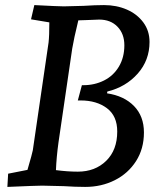

<svg xmlns="http://www.w3.org/2000/svg" viewBox="-20 -730 645 755"><path d="M12 -47 88 -62Q107 -127 109 -139L171 -563Q174 -589 174 -642L102 -654L115 -710Q210 -705 231 -705L309 -707Q354 -710 389 -710Q438 -710 478.5 -692.5Q519 -675 543.5 -642Q568 -609 568 -565Q568 -493 521.5 -440.5Q475 -388 402 -370L401 -363Q468 -353 507 -313Q546 -273 546 -209Q546 -145 515 -96.5Q484 -48 431.5 -21.5Q379 5 315 5Q276 5 231 2Q189 1 146 0Q124 0 9 5ZM286 -55Q354 -55 397.5 -97.5Q441 -140 441 -213Q441 -274 400.5 -304.5Q360 -335 297 -335H286L302 -395H308Q352 -395 389 -413.5Q426 -432 447.5 -468Q469 -504 469 -552Q469 -597 442 -625Q415 -653 370 -653Q345 -652 319 -651L288 -650Q270 -576 264 -539L210 -170Q202 -112 200 -61Q246 -55 286 -55Z"/></svg>

Font: Andada Pro Medium
Style: Italic
Weight: 500
Italic angle: -7°
Designer: Carolina Giovagnoli
Foundry: Huerta Tipografica
Version: Version 3.005; ttfautohint (v1.8.4)